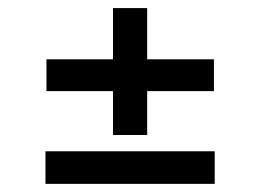

<svg xmlns="http://www.w3.org/2000/svg" viewBox="-20 -556 640 472"><path d="M91.8 -104V-184.1H507.8V-104ZM94.2 -332V-410.2H257.8V-536.1H341.8V-410.2H505.9V-332H341.8V-224.1H257.8V-332Z"/></svg>

Font: Apfel Grotezk
Style: Regular
Weight: 400
Designer: Luigi Gorlero
Foundry: © 2023, Luigi Gorlero & Collletttivo
Version: Version 2.000;Glyphs 3.2 (3217)